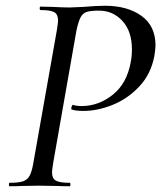

<svg xmlns="http://www.w3.org/2000/svg" viewBox="-20 -648 561 668"><path d="M13 -12Q44 -12 59.5 -17Q75 -22 83 -36.5Q91 -51 96 -81L178 -544Q182 -570 182 -576Q182 -598 169 -605.5Q156 -613 121 -613Q118 -613 118 -619Q118 -625 121 -625L163 -624Q199 -622 223 -622Q234 -622 270 -624Q316 -628 345 -628Q423 -628 472 -593Q521 -558 521 -490Q521 -479 517 -453Q505 -390 464.5 -347Q424 -304 371.5 -283Q319 -262 270 -262Q245 -262 229 -267Q228 -267 228 -270Q228 -274 230 -279Q232 -284 234 -283Q247 -279 264 -279Q323 -279 372.5 -318.5Q422 -358 435 -433Q439 -453 439 -476Q439 -539 406 -575Q373 -611 325 -611Q295 -611 281.5 -606.5Q268 -602 260.5 -588Q253 -574 246 -542L165 -81Q161 -55 161 -49Q161 -27 174.5 -19.5Q188 -12 223 -12Q225 -12 225 -6Q225 0 223 0Q195 0 179 -1L116 -2L56 -1Q40 0 13 0Q11 0 11 -6Q11 -12 13 -12Z"/></svg>

Font: Cormorant Infant Medium
Style: Italic
Weight: 500
Italic angle: -10°
Designer: Christian Thalmann (Catharsis Fonts)
Foundry: Catharsis Fonts
Version: Version 4.000